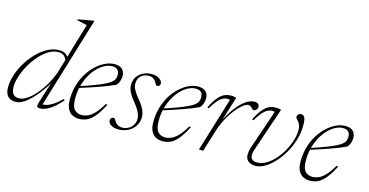

<svg xmlns="http://www.w3.org/2000/svg" viewBox="-75 -1056 2703 1408"><g transform="rotate(15 1277.0 -351.5)"><path d="M372.5 -364Q363 -393 347.5 -408.5Q332 -424 303 -424Q265 -424 228.2 -401.5Q191.5 -379 159 -342Q126.5 -305 102 -261Q77.5 -217 63.5 -173.5Q49.5 -130 49.5 -94.5Q49.5 -59 63.2 -40.2Q77 -21.5 109 -21.5Q130.5 -21.5 155 -34.8Q179.5 -48 204.8 -71.8Q230 -95.5 253.8 -127.2Q277.5 -159 298.2 -196.5Q319 -234 334 -275L451 -668.5Q442 -670.5 429.2 -673.2Q416.5 -676 402.2 -679.2Q388 -682.5 373.5 -686L375.5 -692.5L489 -713H497.5L284.5 -10.5L273 -23.5Q289 -21.5 310.2 -25.5Q331.5 -29.5 360.5 -46.8Q389.5 -64 429 -102L437 -93.5Q385 -35 346.2 -12.5Q307.5 10 280 10Q257 10 254.2 1.5Q251.5 -7 258.5 -31L313.5 -206.5H319Q292 -160 262.5 -120.5Q233 -81 203.2 -51.8Q173.5 -22.5 145.5 -6.2Q117.5 10 93 10Q64 10 45.8 -1Q27.5 -12 19.2 -32.5Q11 -53 11 -80.5Q11 -124.5 27 -173.8Q43 -223 71.5 -270Q100 -317 137.2 -355.2Q174.5 -393.5 217 -416.2Q259.5 -439 303.5 -439Q339.5 -439 358.5 -422.8Q377.5 -406.5 390.5 -379Z M709 -426Q682.5 -426 654.2 -411.5Q626 -397 600 -370.5Q574 -344 553.2 -307Q532.5 -270 520.2 -225Q508 -180 508 -129Q508 -67 529.2 -44.5Q550.5 -22 584.5 -22Q606 -22 629.5 -31.5Q653 -41 679.2 -67.8Q705.5 -94.5 735 -145H749Q717 -82 688.2 -48.2Q659.5 -14.5 631.2 -2.2Q603 10 572.5 10Q545 10 522 -1.8Q499 -13.5 485.5 -39.8Q472 -66 472 -109.5Q472 -168 487 -219.5Q502 -271 528 -312.5Q554 -354 586.8 -383.8Q619.5 -413.5 655 -429.5Q690.5 -445.5 724.5 -445.5Q751.5 -445.5 768.5 -436.2Q785.5 -427 793.5 -411.2Q801.5 -395.5 801.5 -377Q801.5 -357 795.5 -338.5Q789.5 -320 776.5 -304Q751.5 -292 720.8 -279.8Q690 -267.5 655.2 -255.2Q620.5 -243 583.2 -230.8Q546 -218.5 508.5 -207L509.5 -221Q578.5 -243.5 624.2 -261Q670 -278.5 697.5 -292.2Q725 -306 739 -318Q753 -330 758 -341Q763 -352 764 -364Q766 -381 761.8 -395Q757.5 -409 745 -417.5Q732.5 -426 709 -426Z M820 -63.5Q826 -62 831.2 -52.8Q836.5 -43.5 845 -32.5Q854 -22 865.8 -16Q877.5 -10 893 -10Q920.5 -10 942 -21.8Q963.5 -33.5 976 -53.8Q988.5 -74 988.5 -100Q988.5 -115 983.5 -131.2Q978.5 -147.5 966.5 -167.8Q954.5 -188 933 -214.5Q911.5 -241 899.2 -261.2Q887 -281.5 882.2 -297.8Q877.5 -314 877.5 -328.5Q877.5 -365.5 895 -391.5Q912.5 -417.5 941.5 -431.5Q970.5 -445.5 1004.5 -445.5Q1031 -445.5 1049.2 -437.8Q1067.5 -430 1077 -418.5Q1086.5 -407 1086.5 -395Q1086.5 -388.5 1083.8 -383Q1081 -377.5 1075 -374.5Q1069 -371.5 1060.5 -371.5Q1056 -373.5 1051.2 -383.2Q1046.5 -393 1037.5 -404Q1029 -415 1017.2 -421.5Q1005.5 -428 989.5 -428Q954.5 -428 930 -407.2Q905.5 -386.5 905.5 -346Q905.5 -332.5 910.5 -318.2Q915.5 -304 927 -286.2Q938.5 -268.5 959 -243Q980 -218 992.5 -197Q1005 -176 1010.8 -157Q1016.5 -138 1016.5 -119.5Q1016.5 -85 998.2 -55.5Q980 -26 947.8 -8Q915.5 10 872 10Q846 10 828.5 3Q811 -4 802.2 -15.2Q793.5 -26.5 793.5 -37.5Q793.5 -45 797 -51Q800.5 -57 806.5 -60.2Q812.5 -63.5 820 -63.5Z M1343 -426Q1316.5 -426 1288.2 -411.5Q1260 -397 1234 -370.5Q1208 -344 1187.2 -307Q1166.5 -270 1154.2 -225Q1142 -180 1142 -129Q1142 -67 1163.2 -44.5Q1184.5 -22 1218.5 -22Q1240 -22 1263.5 -31.5Q1287 -41 1313.2 -67.8Q1339.5 -94.5 1369 -145H1383Q1351 -82 1322.2 -48.2Q1293.5 -14.5 1265.2 -2.2Q1237 10 1206.5 10Q1179 10 1156 -1.8Q1133 -13.5 1119.5 -39.8Q1106 -66 1106 -109.5Q1106 -168 1121 -219.5Q1136 -271 1162 -312.5Q1188 -354 1220.8 -383.8Q1253.5 -413.5 1289 -429.5Q1324.5 -445.5 1358.5 -445.5Q1385.5 -445.5 1402.5 -436.2Q1419.5 -427 1427.5 -411.2Q1435.5 -395.5 1435.5 -377Q1435.5 -357 1429.5 -338.5Q1423.5 -320 1410.5 -304Q1385.5 -292 1354.8 -279.8Q1324 -267.5 1289.2 -255.2Q1254.5 -243 1217.2 -230.8Q1180 -218.5 1142.5 -207L1143.5 -221Q1212.5 -243.5 1258.2 -261Q1304 -278.5 1331.5 -292.2Q1359 -306 1373 -318Q1387 -330 1392 -341Q1397 -352 1398 -364Q1400 -381 1395.8 -395Q1391.5 -409 1379 -417.5Q1366.5 -426 1343 -426Z M1606.5 -409Q1605 -412 1600.5 -413Q1596 -414 1587.5 -414Q1569 -414 1549.8 -403Q1530.5 -392 1511.5 -368.8Q1492.5 -345.5 1472 -310.5L1461.5 -315.5Q1486.5 -366.5 1509.8 -394.2Q1533 -422 1557 -432.8Q1581 -443.5 1606 -443.5Q1614.5 -443.5 1622.5 -442.8Q1630.5 -442 1637 -440.2Q1643.5 -438.5 1647.5 -437L1580 -220.5H1574Q1605.5 -289.5 1641.5 -339.8Q1677.5 -390 1714.5 -417.5Q1751.5 -445 1785.5 -445Q1805 -445 1813.8 -436.5Q1822.5 -428 1822.5 -414.5Q1822.5 -405 1818.2 -398Q1814 -391 1807.2 -387Q1800.5 -383 1793.5 -383Q1789 -383 1784.2 -386.8Q1779.5 -390.5 1775 -396Q1770.5 -401.5 1763.8 -405.8Q1757 -410 1749.5 -410Q1734.5 -410 1715 -396.8Q1695.5 -383.5 1674.2 -360Q1653 -336.5 1632 -305.2Q1611 -274 1593.5 -237.5Q1576 -201 1564 -162L1514 0H1481.5Z M2175 -368Q2175 -312.5 2158.5 -257.8Q2142 -203 2114.2 -155.2Q2086.5 -107.5 2052.2 -70.8Q2018 -34 1981.8 -13Q1945.5 8 1912 8Q1878 8 1857 -8.2Q1836 -24.5 1836 -59.5Q1836 -84.5 1847.5 -118L1946.5 -409Q1945 -412 1940.5 -413Q1936 -414 1927.5 -414Q1909 -414 1889.8 -403Q1870.5 -392 1851.5 -368.8Q1832.5 -345.5 1812 -310.5L1801.5 -315.5Q1820 -354 1837.8 -378.8Q1855.5 -403.5 1873.2 -417.8Q1891 -432 1909 -437.8Q1927 -443.5 1946 -443.5Q1954 -443.5 1962 -442.8Q1970 -442 1977 -440.2Q1984 -438.5 1988 -437L1877 -111Q1872 -96 1869.5 -84.2Q1867 -72.5 1867 -63Q1867 -40.5 1879.8 -29.8Q1892.5 -19 1916.5 -19Q1952 -19 1986.2 -39Q2020.5 -59 2050.2 -92.5Q2080 -126 2102.5 -166.8Q2125 -207.5 2137.8 -249Q2150.5 -290.5 2150.5 -326.5Q2150.5 -349 2144.5 -363.5Q2138.5 -378 2130.5 -387.5Q2122.5 -397 2116.5 -403.5Q2110.5 -410 2110.5 -416.5Q2110.5 -430 2119.8 -437.8Q2129 -445.5 2140.5 -445.5Q2158 -445.5 2166.5 -428.5Q2175 -411.5 2175 -368Z M2461 -426Q2434.5 -426 2406.2 -411.5Q2378 -397 2352 -370.5Q2326 -344 2305.2 -307Q2284.5 -270 2272.2 -225Q2260 -180 2260 -129Q2260 -67 2281.2 -44.5Q2302.5 -22 2336.5 -22Q2358 -22 2381.5 -31.5Q2405 -41 2431.2 -67.8Q2457.5 -94.5 2487 -145H2501Q2469 -82 2440.2 -48.2Q2411.5 -14.5 2383.2 -2.2Q2355 10 2324.5 10Q2297 10 2274 -1.8Q2251 -13.5 2237.5 -39.8Q2224 -66 2224 -109.5Q2224 -168 2239 -219.5Q2254 -271 2280 -312.5Q2306 -354 2338.8 -383.8Q2371.5 -413.5 2407 -429.5Q2442.5 -445.5 2476.5 -445.5Q2503.5 -445.5 2520.5 -436.2Q2537.5 -427 2545.5 -411.2Q2553.5 -395.5 2553.5 -377Q2553.5 -357 2547.5 -338.5Q2541.5 -320 2528.5 -304Q2503.5 -292 2472.8 -279.8Q2442 -267.5 2407.2 -255.2Q2372.5 -243 2335.2 -230.8Q2298 -218.5 2260.5 -207L2261.5 -221Q2330.5 -243.5 2376.2 -261Q2422 -278.5 2449.5 -292.2Q2477 -306 2491 -318Q2505 -330 2510 -341Q2515 -352 2516 -364Q2518 -381 2513.8 -395Q2509.5 -409 2497 -417.5Q2484.5 -426 2461 -426Z"/></g></svg>

Font: Newsreader 24pt ExtraLight
Style: Italic
Weight: 250
Italic angle: -17°
Designer: Hugues Gentile
Foundry: Production Type
Version: Version 1.003